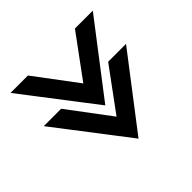

<svg xmlns="http://www.w3.org/2000/svg" viewBox="-122 -706 858 858"><g transform="rotate(45 306.5 -277.0)"><path d="M27 -17 366 -277 27 -537V-424L227 -277L27 -127ZM237 -17 576 -277 237 -537V-424L437 -277L237 -127Z"/></g></svg>

Font: Charger EcoBold
Style: Bold
Weight: 1000
Designer: Jasper
Foundry: Cannot Into Space Fonts
Version: Version 1.1